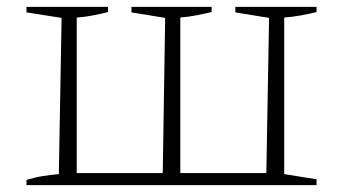

<svg xmlns="http://www.w3.org/2000/svg" viewBox="-20 -538 999 558"><path d="M900 -503Q880 -498 856 -493.5Q832 -489 806 -487V-32L900 -17V0H57V-15Q83 -23 105.5 -26.5Q128 -30 151 -32L159 -486L57 -502V-518H294V-503Q275 -498 252 -493.5Q229 -489 203 -487V-35H453L460 -486L362 -502V-518H595V-503Q574 -498 551 -493.5Q528 -489 504 -487V-35H754L762 -486L664 -502V-518H900Z"/></svg>

Font: Piazzolla SC ExtraLight
Style: Regular
Weight: 200
Designer: Juan Pablo del Peral
Foundry: Huerta Tipografica
Version: Version 1.330